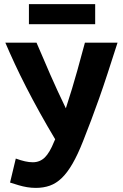

<svg xmlns="http://www.w3.org/2000/svg" viewBox="-20 -901 600 936"><path d="M155 15Q133 15 112 11.5Q91 8 71 2Q51 -4 29 -11L57 -128Q82 -119 102 -114.5Q122 -110 140 -110Q174 -110 198 -133Q222 -156 244 -211L249 -222Q210 -287 174.5 -351Q139 -415 108 -475.5Q77 -536 51.5 -591Q26 -646 6 -693H158Q175 -654 191.5 -615.5Q208 -577 225 -537.5Q242 -498 261 -457.5Q280 -417 301 -373Q333 -471 357 -557.5Q381 -644 394 -693H553Q526 -609 504.5 -543Q483 -477 463.5 -422Q444 -367 425 -316.5Q406 -266 385 -213Q359 -147 333.5 -103Q308 -59 281 -33Q254 -7 223 4Q192 15 155 15ZM121 -783V-881H444V-783Z"/></svg>

Font: Ubuntu Sans Mono
Style: Regular
Weight: 400
Monospace: yes
Designer: Dalton Maag Ltd
Foundry: Dalton Maag Ltd
Version: Version 1.006